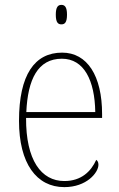

<svg xmlns="http://www.w3.org/2000/svg" viewBox="-20 -758 489 788"><path d="M232 -658C246 -658 255 -666 255 -698C255 -729 246 -738 232 -738C218 -738 209 -729 209 -698C209 -666 218 -658 232 -658ZM244 10C335 10 384 -49 384 -82C384 -93 380 -98 375 -102C354 -55 314 -15 244 -15C149 -15 86 -101 87 -274H399V-290C399 -447 338 -542 235 -542C122 -542 58 -451 58 -262C58 -87 130 10 244 10ZM371 -298H88C94 -432 135 -517 234 -517C325 -517 369 -428 371 -298Z"/></svg>

Font: Noto Serif Devanagari SemiCondensed Thin
Style: Regular
Weight: 100
Width: 4
Designer: Universal Thirst, Indian Type Foundry and the Monotype Design Team
Foundry: Monotype Imaging Inc.
Version: Version 2.004